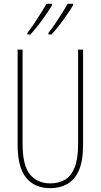

<svg xmlns="http://www.w3.org/2000/svg" viewBox="-20 -973 526 1003"><path d="M414 -217Q414 -130 391 -80.5Q368 -31 329.5 -10.5Q291 10 243 10Q161 10 116.5 -44.5Q72 -99 72 -217V-714H98V-221Q98 -109 136.5 -62Q175 -15 243 -15Q286 -15 318.5 -33.5Q351 -52 369.5 -97Q388 -142 388 -221V-714H414ZM362 -946Q356 -935 343 -915.5Q330 -896 313.5 -873Q297 -850 280 -829Q263 -808 249 -793H233V-801Q250 -822 269.5 -851Q289 -880 306.5 -908Q324 -936 333 -953H362ZM252 -946Q246 -935 233 -915.5Q220 -896 203.5 -873Q187 -850 170 -829Q153 -808 139 -793H123V-801Q141 -824 160.5 -853Q180 -882 196.5 -909Q213 -936 223 -953H252Z"/></svg>

Font: Noto Sans Khmer ExtraCondensed Thin
Style: Regular
Weight: 250
Width: 2
Designer: Danh Hong and the Monotype Design Team
Foundry: Monotype Imaging Inc.
Version: Version 2.004